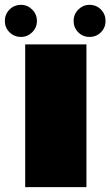

<svg xmlns="http://www.w3.org/2000/svg" viewBox="-43 -773 456 793"><path d="M61 0H314V-589.5H61ZM44 -620.5Q70.5 -620.5 90 -639.8Q109.5 -659 109.5 -686.5Q109.5 -714 90 -733.5Q70.5 -753 44 -753Q15.5 -753 -3.8 -733.5Q-23 -714 -23 -686.5Q-23 -659 -3.8 -639.8Q15.5 -620.5 44 -620.5ZM326.5 -620.5Q355 -620.5 374 -639.8Q393 -659 393 -686.5Q393 -714 374 -733.5Q355 -753 326.5 -753Q300 -753 280.5 -733.5Q261 -714 261 -686.5Q261 -659 280 -639.8Q299 -620.5 326.5 -620.5Z"/></svg>

Font: Anybody Expanded Black
Style: Regular
Weight: 900
Width: 7
Designer: Tyler Finck
Foundry: Etcetera Type Company
Version: Version 1.113;gftools[0.9.25]